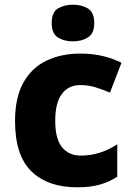

<svg xmlns="http://www.w3.org/2000/svg" viewBox="-20 -787 566 817"><path d="M308 10Q184 10 114 -57.5Q44 -125 44 -272Q44 -372 79.5 -435.5Q115 -499 178 -529Q241 -559 322 -559Q376 -559 419.5 -548Q463 -537 497 -520L448 -393Q413 -408 383 -416.5Q353 -425 322 -425Q271 -425 243 -387Q215 -349 215 -273Q215 -196 244 -160.5Q273 -125 323 -125Q367 -125 405.5 -137.5Q444 -150 479 -173V-35Q445 -13 405 -1.5Q365 10 308 10ZM290 -767Q327 -767 354 -751Q381 -735 381 -689Q381 -644 354 -627.5Q327 -611 290 -611Q253 -611 226.5 -627.5Q200 -644 200 -689Q200 -735 226.5 -751Q253 -767 290 -767Z"/></svg>

Font: Noto Sans Myanmar ExtraBold
Style: Regular
Weight: 800
Designer: Monotype Design Team
Foundry: Monotype Imaging Inc.
Version: Version 2.107; ttfautohint (v1.8.4.7-5d5b)